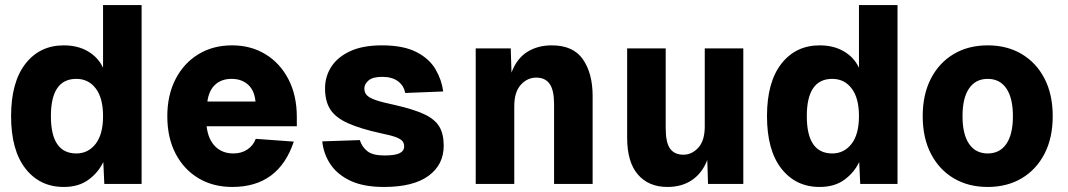

<svg xmlns="http://www.w3.org/2000/svg" viewBox="-20 -730 4240 762"><path d="M233 12Q138 12 81 -61Q24 -134 24 -269Q24 -404 81 -477Q138 -550 233 -550Q289 -550 329.5 -526Q370 -502 389 -461V-710H542V0H394L390 -87Q370 -45 331 -16.5Q292 12 233 12ZM283 -121Q330 -121 359.5 -159Q389 -197 389 -269Q389 -341 360 -379Q331 -417 283 -417Q182 -417 182 -269Q182 -121 283 -121Z M902 12Q826 12 768 -22.5Q710 -57 677 -120Q644 -183 644 -269Q644 -352 676.5 -415.5Q709 -479 767 -514.5Q825 -550 901 -550Q976 -550 1034 -514.5Q1092 -479 1125 -415Q1158 -351 1158 -266V-229H800Q806 -177 834 -149Q862 -121 906 -121Q938 -121 961.5 -136.5Q985 -152 995 -179L1146 -168Q1086 12 902 12ZM803 -327H994Q990 -371 964.5 -394Q939 -417 899 -417Q859 -417 834 -394Q809 -371 803 -327Z M1504 12Q1423 12 1371 -12.5Q1319 -37 1291.5 -78Q1264 -119 1259 -169L1408 -174Q1417 -146 1438.5 -129.5Q1460 -113 1505 -113Q1548 -113 1566 -122Q1584 -131 1584 -149Q1584 -161 1577.5 -169.5Q1571 -178 1551.5 -185.5Q1532 -193 1492 -201Q1410 -219 1361 -241Q1312 -263 1291 -295.5Q1270 -328 1270 -379Q1270 -426 1294.5 -464.5Q1319 -503 1369 -526.5Q1419 -550 1496 -550Q1581 -550 1632.5 -523.5Q1684 -497 1708.5 -455Q1733 -413 1739 -367L1588 -361Q1583 -390 1559.5 -407.5Q1536 -425 1497 -425Q1459 -425 1442.5 -410.5Q1426 -396 1426 -379Q1426 -363 1435.5 -352.5Q1445 -342 1470.5 -333Q1496 -324 1544 -314Q1620 -297 1663 -277Q1706 -257 1723.5 -227.5Q1741 -198 1741 -152Q1741 -76 1680.5 -32Q1620 12 1504 12Z M1868 0V-538H2007L2010 -442Q2031 -498 2072.5 -524Q2114 -550 2170 -550Q2255 -550 2293.5 -494.5Q2332 -439 2332 -349V0H2179V-316Q2179 -372 2161.5 -397Q2144 -422 2108 -422Q2073 -422 2047 -393.5Q2021 -365 2021 -308V0Z M2629 12Q2554 12 2511.5 -37.5Q2469 -87 2469 -183V-538H2622V-222Q2622 -164 2639.5 -140Q2657 -116 2692 -116Q2726 -116 2751.5 -144Q2777 -172 2777 -228V-538H2930V0H2790L2787 -95Q2767 -43 2726.5 -15.5Q2686 12 2629 12Z M3233 12Q3138 12 3081 -61Q3024 -134 3024 -269Q3024 -404 3081 -477Q3138 -550 3233 -550Q3289 -550 3329.5 -526Q3370 -502 3389 -461V-710H3542V0H3394L3390 -87Q3370 -45 3331 -16.5Q3292 12 3233 12ZM3283 -121Q3330 -121 3359.5 -159Q3389 -197 3389 -269Q3389 -341 3360 -379Q3331 -417 3283 -417Q3182 -417 3182 -269Q3182 -121 3283 -121Z M3900 12Q3823 12 3765 -22.5Q3707 -57 3674.5 -120Q3642 -183 3642 -269Q3642 -355 3674.5 -418Q3707 -481 3765 -515.5Q3823 -550 3900 -550Q3977 -550 4035 -515.5Q4093 -481 4125.5 -418Q4158 -355 4158 -269Q4158 -183 4125.5 -120Q4093 -57 4035 -22.5Q3977 12 3900 12ZM3900 -121Q3948 -121 3974 -159Q4000 -197 4000 -269Q4000 -341 3974 -379Q3948 -417 3900 -417Q3852 -417 3826 -379Q3800 -341 3800 -269Q3800 -197 3826 -159Q3852 -121 3900 -121Z"/></svg>

Font: Geist Mono ExtraBold
Style: Regular
Weight: 800
Monospace: yes
Designer: Basement.studio, Andrés Briganti, Mateo Zaragoza
Foundry: Basement.studio, Vercel, Andrés Briganti, Guido Ferreyra, Mateo Zaragoza
Version: Version 1.500; ttfautohint (v1.8.4.7-5d5b)